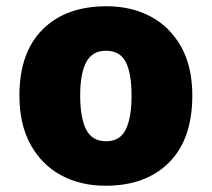

<svg xmlns="http://www.w3.org/2000/svg" viewBox="-20 -583 677 613"><path d="M594 -278Q594 -139 520 -64.5Q446 10 317 10Q237 10 175 -23.5Q113 -57 77.5 -121.5Q42 -186 42 -278Q42 -415 116 -489Q190 -563 320 -563Q400 -563 461.5 -530Q523 -497 558.5 -433.5Q594 -370 594 -278ZM236 -278Q236 -207 255 -169.5Q274 -132 319 -132Q363 -132 381.5 -169.5Q400 -207 400 -278Q400 -349 381.5 -385Q363 -421 318 -421Q275 -421 255.5 -385Q236 -349 236 -278Z"/></svg>

Font: Noto Sans Black
Style: Regular
Weight: 900
Designer: Monotype Design Team
Foundry: Monotype Imaging Inc.
Version: Version 2.007